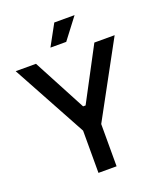

<svg xmlns="http://www.w3.org/2000/svg" viewBox="-160 -985 913 1085"><g transform="rotate(-20 296.5 -442.0)"><path d="M242 0V-254L-1 -700H121L289 -383H304L472 -700H594L351 -254V0ZM229 -758 298 -884H420L324 -758Z"/></g></svg>

Font: Space Grotesk Frontify Medium
Style: Regular
Weight: 500
Designer: Florian Karsten
Version: Version 2.000